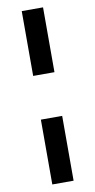

<svg xmlns="http://www.w3.org/2000/svg" viewBox="-102 -784 507 1021"><g transform="rotate(-10 151.5 -274.0)"><path d="M94 -742H209V-392H94ZM94 -156H209V194H94Z"/></g></svg>

Font: APTA Sans SemiBold
Style: Bold
Weight: 600
Version: Version 7.200